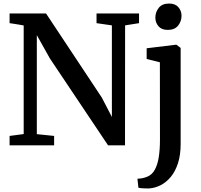

<svg xmlns="http://www.w3.org/2000/svg" viewBox="-20 -819 1134 1082"><path d="M34 0V-53L113.5 -63.5V-675.5Q100.5 -678 87.2 -680.2Q74 -682.5 60.8 -684.5Q47.5 -686.5 34 -688.5V-743H239.5L553.5 -269.5L610.5 -160V-676L524 -688.5V-743H763.5V-688.5L685 -676L684.5 0H589L261.5 -489L187.5 -621V-63L285 -53V0ZM819 243Q810.5 243 798 242.8Q785.5 242.5 774.8 241.5Q764 240.5 760 239L754.5 188.5Q761.5 188.5 776.5 186.2Q791.5 184 808 177.5Q836 167 852 138.2Q868 109.5 874.8 66.2Q881.5 23 881.5 -32.5L881 -468L806.5 -486.5V-547L971.5 -567H974L998 -549V-7.5Q998 54.5 983 100.8Q968 147 942.5 177.8Q917 208.5 885 224.8Q853 241 819 243ZM924.5 -650.5Q890.5 -650.5 873 -671.2Q855.5 -692 855.5 -719.5Q855.5 -751 874.8 -775Q894 -799 932.5 -799H933.5Q967.5 -799 985.2 -778.5Q1003 -758 1003 -730.5Q1003 -699 983.8 -674.8Q964.5 -650.5 925.5 -650.5Z"/></svg>

Font: Merriweather 20pt SemiBold
Style: Regular
Weight: 600
Version: Version 2.100